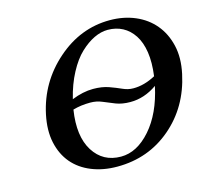

<svg xmlns="http://www.w3.org/2000/svg" viewBox="-98 -771 969 894"><g transform="rotate(-15 386.5 -324.0)"><path d="M764.2 -329.1Q731.9 -177.7 622.1 -84Q512.2 9.8 361.8 9.8Q293.9 9.8 238.8 -12.5Q183.6 -34.7 148.4 -76.2Q113.3 -117.7 100.3 -177.2Q87.4 -236.8 103 -311Q134.3 -459 247.8 -558.6Q361.3 -658.2 502.9 -658.2Q569.3 -658.2 624.5 -634.8Q679.7 -611.3 715.8 -568.1Q752 -524.9 766.1 -464.4Q780.3 -403.8 764.2 -329.1ZM635.3 -352.5Q644 -418 636.5 -467.5Q628.9 -517.1 607.2 -550.3Q585.4 -583.5 553.7 -600.3Q522 -617.2 481.9 -617.2Q449.7 -617.2 416 -601.1Q382.3 -585 349.1 -553.7Q315.9 -522.5 287.4 -469Q258.8 -415.5 242.2 -347.2Q296.4 -369.1 345.2 -369.1Q387.7 -369.1 419.9 -357.7Q452.1 -346.2 477.3 -334.7Q502.4 -323.2 527.8 -323.2Q580.1 -322.8 635.3 -352.5ZM627.4 -308.1Q565.4 -264.6 497.6 -265.1Q459 -265.1 429.2 -276.6Q399.4 -288.1 373 -299.6Q346.7 -311 315.9 -311Q270.5 -311 232.4 -299.8Q212.9 -175.3 258.3 -103Q303.7 -30.8 390.6 -30.8Q467.8 -30.8 533.9 -106Q600.1 -181.2 627.4 -308.1Z"/></g></svg>

Font: Linux Libertine Slanted
Style: Semibold Slanted
Weight: 600
Designer: Philipp H. Poll
Foundry: Philipp H. Poll
Version: Version 5.1.1